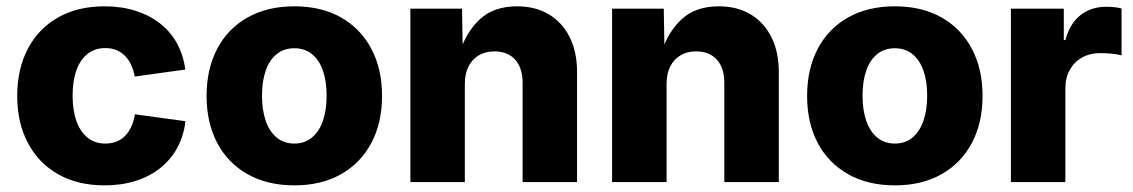

<svg xmlns="http://www.w3.org/2000/svg" viewBox="-20 -568 3535 599"><path d="M306.6 10.3Q222.2 10.3 160.9 -24.7Q99.6 -59.6 66.7 -122.6Q33.7 -185.5 33.7 -268.6Q33.7 -352.5 66.7 -415.5Q99.6 -478.5 160.9 -513.4Q222.2 -548.3 306.6 -548.3Q359.4 -548.3 402.8 -534.4Q446.3 -520.5 479.2 -494.9Q512.2 -469.2 532.2 -432.6Q552.2 -396 558.1 -351.1L400.4 -329.1Q396.5 -350.1 388.7 -366.5Q380.9 -382.8 369.4 -394.3Q357.9 -405.8 342.8 -411.9Q327.6 -418 308.6 -418Q276.4 -418 253.4 -400.1Q230.5 -382.3 218.5 -349.1Q206.5 -315.9 206.5 -269.5Q206.5 -223.6 218.5 -190.2Q230.5 -156.7 253.4 -138.4Q276.4 -120.1 308.6 -120.1Q327.6 -120.1 343 -126.2Q358.4 -132.3 370.1 -144Q381.8 -155.8 389.6 -173.1Q397.5 -190.4 400.9 -211.4L558.6 -189.9Q553.2 -144 533.2 -107.2Q513.2 -70.3 480.2 -43.9Q447.3 -17.6 403.3 -3.7Q359.4 10.3 306.6 10.3Z M898.4 10.3Q814 10.3 752.2 -24.7Q690.4 -59.6 657.5 -122.3Q624.5 -185.1 624.5 -268.6Q624.5 -352.5 657.5 -415.5Q690.4 -478.5 752.2 -513.4Q814 -548.3 898.4 -548.3Q982.9 -548.3 1044.2 -513.4Q1105.5 -478.5 1138.7 -415.5Q1171.9 -352.5 1171.9 -268.6Q1171.9 -185.1 1138.7 -122.3Q1105.5 -59.6 1044.2 -24.7Q982.9 10.3 898.4 10.3ZM898.4 -120.1Q930.2 -120.1 952.9 -138.7Q975.6 -157.2 987.3 -190.9Q999 -224.6 999 -269.5Q999 -314.9 987.3 -348.1Q975.6 -381.3 952.9 -399.4Q930.2 -417.5 898.4 -417.5Q866.2 -417.5 843.5 -399.4Q820.8 -381.3 809.1 -348.1Q797.4 -314.9 797.4 -269.5Q797.4 -224.6 809.1 -190.9Q820.8 -157.2 843.5 -138.7Q866.2 -120.1 898.4 -120.1Z M1430.2 -306.2V0H1260.3V-541H1421.4L1423.8 -402.8H1413.6Q1434.6 -468.8 1477.8 -508.5Q1521 -548.3 1593.3 -548.3Q1650.4 -548.3 1692.4 -523.2Q1734.4 -498 1757.3 -451.9Q1780.3 -405.8 1780.3 -343.8V0H1610.4V-310.1Q1610.4 -356 1587.2 -381.8Q1564 -407.7 1522.5 -407.7Q1495.1 -407.7 1474.4 -395.8Q1453.6 -383.8 1441.9 -361.3Q1430.2 -338.9 1430.2 -306.2Z M2059.6 -306.2V0H1889.6V-541H2050.8L2053.2 -402.8H2043Q2064 -468.8 2107.2 -508.5Q2150.4 -548.3 2222.7 -548.3Q2279.8 -548.3 2321.8 -523.2Q2363.8 -498 2386.7 -451.9Q2409.7 -405.8 2409.7 -343.8V0H2239.7V-310.1Q2239.7 -356 2216.6 -381.8Q2193.4 -407.7 2151.9 -407.7Q2124.5 -407.7 2103.8 -395.8Q2083 -383.8 2071.3 -361.3Q2059.6 -338.9 2059.6 -306.2Z M2772 10.3Q2687.5 10.3 2625.7 -24.7Q2564 -59.6 2531 -122.3Q2498 -185.1 2498 -268.6Q2498 -352.5 2531 -415.5Q2564 -478.5 2625.7 -513.4Q2687.5 -548.3 2772 -548.3Q2856.4 -548.3 2917.7 -513.4Q2979 -478.5 3012.2 -415.5Q3045.4 -352.5 3045.4 -268.6Q3045.4 -185.1 3012.2 -122.3Q2979 -59.6 2917.7 -24.7Q2856.4 10.3 2772 10.3ZM2772 -120.1Q2803.7 -120.1 2826.4 -138.7Q2849.1 -157.2 2860.8 -190.9Q2872.6 -224.6 2872.6 -269.5Q2872.6 -314.9 2860.8 -348.1Q2849.1 -381.3 2826.4 -399.4Q2803.7 -417.5 2772 -417.5Q2739.7 -417.5 2717 -399.4Q2694.3 -381.3 2682.6 -348.1Q2670.9 -314.9 2670.9 -269.5Q2670.9 -224.6 2682.6 -190.9Q2694.3 -157.2 2717 -138.7Q2739.7 -120.1 2772 -120.1Z M3133.8 0V-541H3298.8V-442.9H3303.7Q3318.4 -496.1 3351.8 -521.5Q3385.3 -546.9 3431.2 -546.9Q3443.4 -546.9 3455.8 -545.7Q3468.3 -544.4 3479 -541.5V-395Q3467.3 -398.9 3447.5 -400.6Q3427.7 -402.3 3411.6 -402.3Q3380.4 -402.3 3356 -388.7Q3331.5 -375 3317.6 -350.3Q3303.7 -325.7 3303.7 -292.5V0Z"/></svg>

Font: Inter 17pt ExtraBold
Style: Regular
Weight: 800
Version: Version 4.001;git-66647c0bb